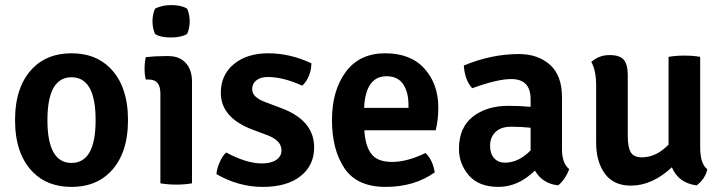

<svg xmlns="http://www.w3.org/2000/svg" viewBox="-20 -719 2839 753"><path d="M411 -43Q354 14 260.5 14Q167 14 110 -43Q39 -114 39 -248Q39 -382 110 -453Q167 -510 260.5 -510Q354 -510 411 -453Q482 -382 482 -248Q482 -114 411 -43ZM260.5 -416Q166 -416 166 -248Q166 -80 260.5 -80Q355 -80 355 -248Q355 -416 260.5 -416Z M733 -399V0Q705 5 672 5Q639 5 609 0V-353Q609 -407 564 -407H552Q547 -424 547 -450Q547 -476 552 -495Q588 -499 625 -499H641Q684 -499 708.5 -472Q733 -445 733 -399ZM588 -586Q578 -609 578 -635.5Q578 -662 588 -685Q614 -699 652.5 -699Q691 -699 714 -685Q724 -662 724 -635.5Q724 -609 714 -586Q691 -572 649.5 -572Q608 -572 588 -586Z M829 -36Q830 -56 841 -81.5Q852 -107 867 -121Q947 -78 1007 -78Q1043 -78 1063.5 -92Q1084 -106 1084 -129Q1084 -168 1028 -189L972 -210Q846 -257 846 -355Q846 -425 897 -467.5Q948 -510 1032.5 -510Q1117 -510 1201 -471Q1202 -448 1191.5 -422Q1181 -396 1165 -383Q1091 -417 1030 -417Q1002 -417 985.5 -404Q969 -391 969 -369Q969 -337 1022 -318L1083 -295Q1212 -247 1212 -141Q1212 -70 1158.5 -28Q1105 14 1010.5 14Q916 14 829 -36Z M1689 -208H1409Q1412 -149 1435.5 -116.5Q1459 -84 1518 -84Q1577 -84 1649 -119Q1677 -92 1685 -43Q1605 14 1492.5 14Q1380 14 1331 -59Q1282 -132 1282 -248Q1282 -364 1336 -437Q1390 -510 1490.5 -510Q1591 -510 1645 -449.5Q1699 -389 1699 -297Q1699 -251 1689 -208ZM1496 -420Q1414 -420 1408 -296H1582V-308Q1582 -358 1561 -389Q1540 -420 1496 -420Z M2212 -56Q2207 -39 2194.5 -20.5Q2182 -2 2169 8Q2107 1 2078 -50Q2012 14 1935 14Q1858 14 1819 -31Q1780 -76 1780 -135Q1780 -219 1834.5 -261.5Q1889 -304 1974 -304Q2020 -304 2061 -300V-330Q2061 -409 1985 -409Q1931 -409 1832 -373Q1803 -404 1799 -462Q1907 -507 2015 -507Q2090 -507 2137 -465Q2184 -423 2184 -338V-134Q2184 -79 2212 -56ZM1961 -81Q2013 -81 2061 -129V-218Q2026 -222 1985 -222Q1944 -222 1923 -201Q1902 -180 1902 -148Q1902 -116 1918 -98.5Q1934 -81 1961 -81Z M2318 -160V-383Q2318 -443 2299 -476Q2329 -503 2370.5 -503Q2412 -503 2427 -484Q2442 -465 2442 -425V-187Q2442 -141 2454 -121.5Q2466 -102 2497 -102Q2554 -102 2602 -152V-496Q2630 -501 2664 -501Q2698 -501 2726 -496V-141Q2726 -77 2754 -55Q2745 -16 2712 8Q2641 -1 2615 -63Q2538 9 2454 9Q2387 9 2352.5 -37.5Q2318 -84 2318 -160Z"/></svg>

Font: Signika Negative
Style: Semibold
Weight: 600
Designer: Anna Giedrys
Foundry: Anna Giedrys
Version: Version 1.001